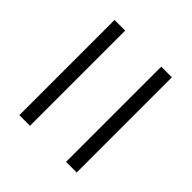

<svg xmlns="http://www.w3.org/2000/svg" viewBox="-42 -652 599 599"><g transform="rotate(-45 257.0 -352.5)"><path d="M46 -432H466V-479H46ZM46 -226H466V-273H46Z"/></g></svg>

Font: Noto Sans Ethiopic SemiCondensed Light
Style: Regular
Weight: 300
Width: 4
Designer: Monotype Design Team
Foundry: Monotype Imaging Inc.
Version: Version 2.102